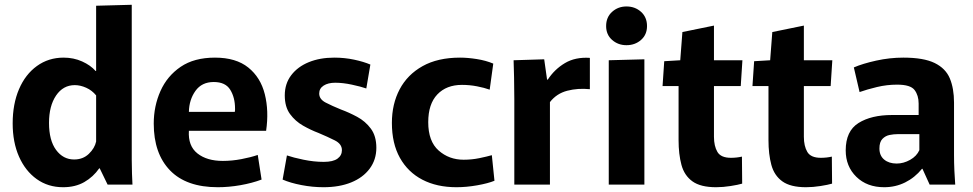

<svg xmlns="http://www.w3.org/2000/svg" viewBox="-20 -772 4069 803"><path d="M244 11Q181 11 133.5 -23Q86 -57 59.5 -117Q33 -177 33 -256Q33 -337 59.5 -399Q86 -461 134.5 -496Q183 -531 246 -531Q288 -531 323.5 -515Q359 -499 380 -475H382V-748L531 -752V-152Q531 -132 531 -103.5Q531 -75 532 -46.5Q533 -18 534 0H430L397 -68H395Q370 -32 332.5 -10.5Q295 11 244 11ZM290 -105Q327 -105 351.5 -128.5Q376 -152 382 -180V-373Q365 -394 340.5 -405Q316 -416 293 -416Q244 -416 214.5 -372.5Q185 -329 185 -258Q185 -185 214.5 -145Q244 -105 290 -105Z M891 11Q759 11 691 -59.5Q623 -130 623 -255Q623 -328 651 -391Q679 -454 735.5 -492.5Q792 -531 879 -531Q967 -531 1018.5 -489.5Q1070 -448 1087.5 -378Q1105 -308 1093 -225H770Q766 -162 805.5 -130.5Q845 -99 912 -99Q950 -99 989.5 -106.5Q1029 -114 1058 -124L1074 -21Q1034 -6 985.5 2.5Q937 11 891 11ZM874 -429Q824 -429 797.5 -392Q771 -355 770 -304H962Q963 -308 963 -311.5Q963 -315 963 -318Q963 -364 943 -396.5Q923 -429 874 -429Z M1333 11Q1287 11 1240.5 2Q1194 -7 1162 -21L1180 -122Q1206 -113 1249.5 -104Q1293 -95 1334 -95Q1373 -95 1391.5 -108.5Q1410 -122 1410 -144Q1410 -170 1380 -185Q1350 -200 1312 -216Q1280 -228 1247.5 -246.5Q1215 -265 1193 -295Q1171 -325 1171 -373Q1171 -422 1198 -457.5Q1225 -493 1271.5 -512Q1318 -531 1378 -531Q1421 -531 1461 -522.5Q1501 -514 1529 -502L1512 -402Q1489 -410 1451.5 -418Q1414 -426 1382 -426Q1352 -426 1333.5 -414Q1315 -402 1315 -381Q1315 -357 1342 -343Q1369 -329 1406 -314Q1439 -302 1473.5 -283.5Q1508 -265 1531 -234Q1554 -203 1554 -154Q1554 -104 1526 -66.5Q1498 -29 1448.5 -9Q1399 11 1333 11Z M1889 11Q1807 11 1746.5 -20.5Q1686 -52 1652.5 -112Q1619 -172 1619 -258Q1619 -337 1651.5 -398.5Q1684 -460 1747.5 -495.5Q1811 -531 1904 -531Q1936 -531 1974 -525Q2012 -519 2043 -506L2028 -397Q2006 -405 1975 -411Q1944 -417 1912 -417Q1847 -417 1809 -377Q1771 -337 1771 -261Q1771 -181 1814.5 -142.5Q1858 -104 1919 -104Q1953 -104 1984.5 -110.5Q2016 -117 2037 -123L2048 -16Q2021 -5 1976 3Q1931 11 1889 11Z M2131 0V-357Q2131 -410 2130 -448Q2129 -486 2128 -520L2256 -524L2268 -439H2271Q2299 -482 2342.5 -508Q2386 -534 2447 -530V-399Q2397 -404 2352.5 -392.5Q2308 -381 2280 -345V0Z M2600 -583Q2565 -583 2540 -605Q2515 -627 2515 -663Q2515 -700 2540 -722.5Q2565 -745 2600 -745Q2636 -745 2661 -722.5Q2686 -700 2686 -663Q2686 -627 2661 -605Q2636 -583 2600 -583ZM2526 -520 2675 -524V0H2526Z M2975 11Q2910 11 2876 -13.5Q2842 -38 2830 -82.5Q2818 -127 2818 -186V-412H2751L2758 -516L2825 -520L2834 -638L2966 -665V-520H3085L3078 -412H2966V-200Q2966 -161 2980.5 -136.5Q2995 -112 3037 -112Q3061 -112 3083 -117L3084 -4Q3067 1 3035.5 6Q3004 11 2975 11Z M3351 11Q3286 11 3252 -13.5Q3218 -38 3206 -82.5Q3194 -127 3194 -186V-412H3127L3134 -516L3201 -520L3210 -638L3342 -665V-520H3461L3454 -412H3342V-200Q3342 -161 3356.5 -136.5Q3371 -112 3413 -112Q3437 -112 3459 -117L3460 -4Q3443 1 3411.5 6Q3380 11 3351 11Z M3678 11Q3606 11 3561.5 -32.5Q3517 -76 3517 -143Q3517 -224 3570.5 -257.5Q3624 -291 3711 -291H3822V-339Q3822 -373 3805 -395.5Q3788 -418 3732 -418Q3689 -418 3647.5 -408Q3606 -398 3575 -387L3551 -490Q3588 -506 3644.5 -518.5Q3701 -531 3758 -531Q3843 -531 3889 -508.5Q3935 -486 3952.5 -444Q3970 -402 3970 -343V-123Q3970 -92 3971.5 -58Q3973 -24 3975 0H3868L3838 -66H3836Q3806 -29 3765.5 -9Q3725 11 3678 11ZM3730 -88Q3759 -88 3786.5 -103.5Q3814 -119 3825 -144V-211H3735Q3718 -211 3700.5 -207.5Q3683 -204 3670.5 -191Q3658 -178 3658 -151Q3658 -121 3678 -104.5Q3698 -88 3730 -88Z"/></svg>

Font: Murecho SemiBold
Style: Regular
Weight: 600
Designer: Neil Summerour
Foundry: Positype
Version: Version 1.010; ttfautohint (v1.8.3)